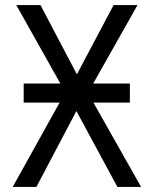

<svg xmlns="http://www.w3.org/2000/svg" viewBox="-20 -734 603 754"><path d="M30 0 214 -331H73V-406H217L44 -714H139L282 -442L426 -714H520L346 -406H490V-331H347L534 0H441L280 -298L123 0Z"/></svg>

Font: Noto Sans Mono SemiCondensed
Style: Regular
Weight: 400
Width: 4
Designer: Monotype Design Team
Foundry: Monotype Imaging Inc.
Version: Version 2.014